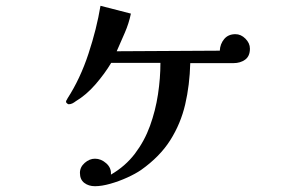

<svg xmlns="http://www.w3.org/2000/svg" viewBox="-20 -597 1040 663"><path d="M843 -429Q843 -403 826.5 -391Q810 -379 786 -379H637Q635 -303 619.5 -236.5Q604 -170 568 -113Q532 -56 467 -10Q448 3 419.5 16Q391 29 361 37.5Q331 46 308 46Q286 46 271 34.5Q256 23 256 0Q256 -20 272.5 -34.5Q289 -49 308 -49Q329 -49 347 -33Q365 -17 363 6Q413 -23 446 -66.5Q479 -110 498 -162.5Q517 -215 525.5 -271Q534 -327 534 -380H364Q342 -343 310 -306Q278 -269 241 -247Q236 -243 230 -240Q224 -237 217 -237Q215 -237 211.5 -240Q208 -243 208 -245Q208 -249 210 -251.5Q212 -254 213 -257Q257 -325 285.5 -411.5Q314 -498 327 -577L432 -550Q425 -516 411 -484Q397 -452 383 -420L739 -422Q740 -445 754 -462Q768 -479 793 -479Q812 -479 827.5 -463.5Q843 -448 843 -429Z"/></svg>

Font: Kaisei Decol
Style: Bold
Weight: 700
Designer: Font-Kai, 金井和夫
Foundry: KAZUO KANAI
Version: Version 5.003